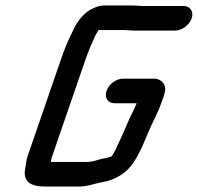

<svg xmlns="http://www.w3.org/2000/svg" viewBox="-20 -661 724 703"><path d="M370 -328C362 -304 374 -283 399 -283H480C479 -279 478 -276 476 -273L467 -253C450 -222 438 -186 422 -154L408 -124C403 -111 396 -100 390 -90C390 -89 390 -89 389 -89C377 -83 353 -80 340 -76C329 -73 314 -68 301 -68H166C167 -75 168 -80 170 -86L293 -443C304 -474 316 -503 329 -531C332 -536 338 -545 340 -551H435C447 -551 458 -549 470 -549H621C646 -549 674 -570 682 -594C690 -618 677 -639 652 -639H501C490 -639 479 -641 467 -641H363C350 -641 336 -638 322 -631C288 -617 260 -581 243 -540C228 -511 215 -478 203 -443L80 -86C76 -73 75 -59 73 -48C62 2 89 22 145 22H270C301 22 326 11 354 6C388 0 413 -11 440 -33C476 -64 500 -121 521 -172C538 -214 558 -246 572 -288L579 -307C582 -316 584 -324 585 -333C586 -354 569 -373 544 -373H430C405 -373 378 -352 370 -328Z"/></svg>

Font: Electronic
Style: BlkSuIt
Weight: 900
Version: Version 1.011